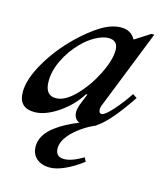

<svg xmlns="http://www.w3.org/2000/svg" viewBox="-116 -535 725 840"><g transform="rotate(15 247.0 -115.0)"><path d="M457 -180 476 -167Q391 -40 336 -6H339Q308 6 277.5 27Q247 48 226 72Q199 104 199 134Q199 173 238 173Q272 173 324 142L333 160Q292 191 254 208Q216 225 187 225Q149 225 126.5 205Q104 185 104 151Q104 97 164 54Q202 26 262 2Q249 -3 242.5 -14.5Q236 -26 236 -41Q236 -53 243 -74L264 -126H258Q223 -70 165.5 -31Q108 8 59 8Q-12 8 -12 -65Q-12 -122 32.5 -199Q77 -276 144 -341Q197 -392 243.5 -420Q290 -448 332 -448Q376 -448 396 -412H399L466 -455H479L339 -102Q333 -89 333 -77Q333 -60 346 -60Q360 -60 394 -98Q428 -136 457 -180ZM333 -345Q333 -389 290 -389Q265 -389 232.5 -371.5Q200 -354 172 -325Q133 -285 109 -235.5Q85 -186 85 -139Q85 -75 134 -75Q175 -75 221.5 -122.5Q268 -170 300.5 -235Q333 -300 333 -345Z"/></g></svg>

Font: Ibarra Real Nova SemiBold
Style: Italic
Weight: 600
Italic angle: -22°
Designer: Jose Maria Ribagorda & Octavio Pardo
Foundry: Octavio Pardo
Version: Version 1.014